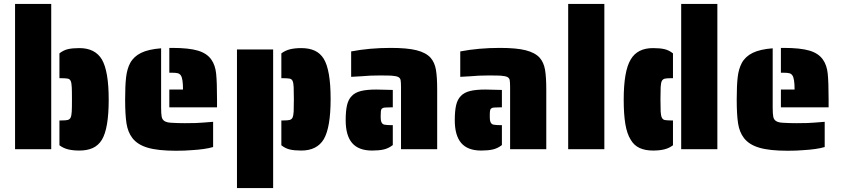

<svg xmlns="http://www.w3.org/2000/svg" viewBox="-20 -763 4303 982"><path d="M57 -743H242V0H57ZM284 -20V-147H295Q317 -147 326.5 -149.5Q336 -152 341 -161Q346 -172 347 -193Q348 -208 348 -255Q348 -302 347 -317Q346 -339 341.5 -349Q337 -359 326 -361Q312 -363 295 -363H284V-490Q304 -506 327 -511.5Q350 -517 386 -517Q466 -517 501 -459Q536 -399 536 -253Q536 -106 501 -48Q483 -19 454.5 -6Q426 7 386 7Q353 7 328.5 1Q304 -5 284 -20Z M846 -305H916Q916 -361 905 -377Q899 -386 889 -388.5Q879 -391 860 -391H846V-518H860Q946 -518 992.5 -504Q1039 -490 1061 -458Q1081 -430 1085.5 -386Q1090 -342 1090 -254V-214H846ZM657 -57Q634 -87 627 -131.5Q620 -176 620 -254Q620 -326 625 -368.5Q630 -411 646 -441Q664 -474 701.5 -492.5Q739 -511 804 -516V-214Q804 -180 807 -165.5Q810 -151 821 -144Q833 -136 858 -135Q890 -133 926 -133Q990 -133 1019 -136L1070 -140V-11Q1030 1 960 5Q926 8 880 8Q788 8 735.5 -7.5Q683 -23 657 -57Z M1419 -20V-147H1430Q1452 -147 1461.5 -149.5Q1471 -152 1476 -161Q1481 -172 1482 -193Q1483 -208 1483 -255Q1483 -302 1482 -317Q1481 -339 1476.5 -349Q1472 -359 1461 -361Q1447 -363 1430 -363H1419V-490Q1439 -505 1463.5 -511Q1488 -517 1521 -517Q1561 -517 1589.5 -504Q1618 -491 1636 -462Q1671 -404 1671 -257Q1671 -111 1636 -51Q1601 7 1521 7Q1485 7 1462 1.5Q1439 -4 1419 -20ZM1192 -510H1377V199H1192Z M2031 -316Q2031 -342 2029 -353Q2027 -364 2017 -369Q2008 -374 1983 -376Q1968 -377 1918 -377Q1870 -377 1829 -373L1776 -370V-500Q1870 -518 1979 -518Q2063 -518 2110.5 -506Q2158 -494 2182 -468Q2203 -444 2209.5 -407Q2216 -370 2216 -304V0H2031ZM1748 -148Q1748 -196 1755 -225.5Q1762 -255 1779 -272Q1796 -290 1826 -297.5Q1856 -305 1905 -305L1989 -303V-214H1979Q1956 -214 1949 -213Q1929 -212 1928 -194Q1927 -188 1927 -169Q1927 -154 1928.5 -146Q1930 -138 1934 -133Q1939 -126 1949 -125Q1963 -123 1979 -123H1989V-21Q1967 -4 1942.5 1.5Q1918 7 1883 7Q1814 7 1781 -31.5Q1748 -70 1748 -148Z M2589 -316Q2589 -342 2587 -353Q2585 -364 2575 -369Q2566 -374 2541 -376Q2526 -377 2476 -377Q2428 -377 2387 -373L2334 -370V-500Q2428 -518 2537 -518Q2621 -518 2668.5 -506Q2716 -494 2740 -468Q2761 -444 2767.5 -407Q2774 -370 2774 -304V0H2589ZM2306 -148Q2306 -196 2313 -225.5Q2320 -255 2337 -272Q2354 -290 2384 -297.5Q2414 -305 2463 -305L2547 -303V-214H2537Q2514 -214 2507 -213Q2487 -212 2486 -194Q2485 -188 2485 -169Q2485 -154 2486.5 -146Q2488 -138 2492 -133Q2497 -126 2507 -125Q2521 -123 2537 -123H2547V-21Q2525 -4 2500.5 1.5Q2476 7 2441 7Q2372 7 2339 -31.5Q2306 -70 2306 -148Z M2886 -743H3071V0H2886Z M3464 -743H3649V0H3464ZM3206 -48Q3187 -78 3178.5 -128Q3170 -178 3170 -253Q3170 -400 3206 -459Q3240 -517 3320 -517Q3356 -517 3379 -511.5Q3402 -506 3422 -490V-363H3411Q3389 -363 3379.5 -360.5Q3370 -358 3365 -349Q3360 -338 3359 -317Q3358 -302 3358 -255Q3358 -208 3359 -193Q3360 -172 3365 -161.5Q3370 -151 3381 -149Q3395 -147 3411 -147H3422V-20Q3402 -5 3377.5 1Q3353 7 3320 7Q3280 7 3251.5 -6Q3223 -19 3206 -48Z M3974 -305H4044Q4044 -361 4033 -377Q4027 -386 4017 -388.5Q4007 -391 3988 -391H3974V-518H3988Q4074 -518 4120.5 -504Q4167 -490 4189 -458Q4209 -430 4213.5 -386Q4218 -342 4218 -254V-214H3974ZM3785 -57Q3762 -87 3755 -131.5Q3748 -176 3748 -254Q3748 -326 3753 -368.5Q3758 -411 3774 -441Q3792 -474 3829.5 -492.5Q3867 -511 3932 -516V-214Q3932 -180 3935 -165.5Q3938 -151 3949 -144Q3961 -136 3986 -135Q4018 -133 4054 -133Q4118 -133 4147 -136L4198 -140V-11Q4158 1 4088 5Q4054 8 4008 8Q3916 8 3863.5 -7.5Q3811 -23 3785 -57Z"/></svg>

Font: Saira Stencil One
Style: Regular
Weight: 400
Designer: Hector Gatti with collaboration of the Omnibus-Type team
Foundry: Omnibus-Type
Version: Version 1.004